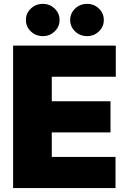

<svg xmlns="http://www.w3.org/2000/svg" viewBox="-20 -960 662 980"><path d="M46.9 0V-727.3H571V-568.2H244.3V-443.2H544V-284.1H244.3V-159.1H569.6V0ZM198.9 -775.6Q162.6 -775.6 137.4 -799.7Q112.2 -823.9 112.2 -858Q112.2 -892 137.4 -916.2Q162.6 -940.3 198.9 -940.3Q234 -940.3 259.1 -916.2Q284.1 -892 284.1 -858Q284.1 -823.9 259.1 -799.7Q234 -775.6 198.9 -775.6ZM424.7 -775.6Q388.5 -775.6 363.3 -799.7Q338.1 -823.9 338.1 -858Q338.1 -892 363.3 -916.2Q388.5 -940.3 424.7 -940.3Q459.9 -940.3 484.9 -916.2Q509.9 -892 509.9 -858Q509.9 -823.9 484.9 -799.7Q459.9 -775.6 424.7 -775.6Z"/></svg>

Font: Inter UI Black
Style: Regular
Weight: 900
Designer: Rasmus Andersson
Foundry: rsms
Version: 3.2;8d6f07862